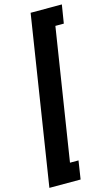

<svg xmlns="http://www.w3.org/2000/svg" viewBox="-167 -880 634 1096"><g transform="rotate(-15 150.0 -331.5)"><path d="M320.3 -827.6 302.7 -718.8H252.9L131.3 57.1H181.6L165 165.5H-19.5L135.7 -827.6Z"/></g></svg>

Font: Roboto Condensed
Style: Bold Italic
Weight: 700
Italic angle: -12°
Designer: Christian Robertson
Foundry: Google
Version: Version 3.0